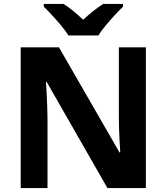

<svg xmlns="http://www.w3.org/2000/svg" viewBox="-20 -954 845 974"><path d="M720 0H525L217 -538H213Q215 -515 216.5 -483Q218 -451 219.5 -417Q221 -383 221 -352V0H85V-714H279L586 -181H590Q589 -201 587 -232.5Q585 -264 584 -298.5Q583 -333 583 -360V-714H720ZM327 -774Q313 -797 290.5 -824Q268 -851 244.5 -876.5Q221 -902 202 -920V-934H302Q328 -918 352 -898Q376 -878 402 -854Q428 -878 453 -898Q478 -918 504 -934H604V-920Q586 -903 562 -877Q538 -851 515.5 -824Q493 -797 479 -774Z"/></svg>

Font: Noto Sans Lao Looped
Style: Bold
Weight: 700
Designer: Mark Frömberg, Ben Mitchell
Foundry: The Fontpad Ltd
Version: Version 1.001